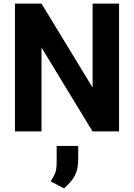

<svg xmlns="http://www.w3.org/2000/svg" viewBox="-20 -731 746 1068"><path d="M642.3 0H494.6L210.9 -466.6V0H63.2V-710.9H210.9L495.2 -243.8V-710.9H642.3ZM415 154.2Q415 209.5 396.7 245.1Q378.4 280.7 335.9 316.8L262.2 278.1Q271.3 261.4 277.6 250.8Q283.9 240.1 287.7 229.7Q291.5 219.3 293.4 203.7Q295.2 188 295.2 161.5V80.7H415Z"/></svg>

Font: Heebo
Style: Regular
Weight: 400
Designer: Oded Ezer
Foundry: Ezer Type House
Version: Version 3.100